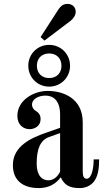

<svg xmlns="http://www.w3.org/2000/svg" viewBox="-20 -952 548 984"><path d="M168 -115C168 -189 187 -234 232 -250L288 -270V-72C274 -44 253 -28 227 -28C205 -28 168 -41 168 -115ZM46 -106C46 -13 116 12 178 12C232 12 268 -12 290 -42H292C310 -6 332 12 389 12C425 12 452 -6 466 -28C485 -57 488 -99 488 -135H460C460 -90 450 -36 424 -36C411 -36 404 -47 404 -72V-325C404 -447 306 -486 224 -486C153 -486 69 -439 69 -358C69 -311 101 -290 132 -290C157 -290 188 -306 188 -341C188 -364 178 -375 160 -386C147 -395 144 -409 144 -415C144 -446 179 -462 213 -462C252 -462 288 -438 288 -365V-297L214 -271C142 -246 46 -204 46 -106ZM125 -615C125 -555 172 -508 232 -508C292 -508 339 -555 339 -615C339 -675 292 -722 232 -722C172 -722 125 -675 125 -615ZM169 -615C169 -653 194 -678 232 -678C270 -678 295 -653 295 -615C295 -577 270 -552 232 -552C194 -552 169 -577 169 -615ZM188 -762 208 -744 340 -844C357 -857 368 -874 368 -892C368 -916 350 -932 326 -932C308 -932 293 -925 277 -900Z"/></svg>

Font: Old Standard
Style: Bold
Weight: 700
Designer: Alexey Kryukov <alexios@thessalonica.org.ru>
Version: Version 2.0.2